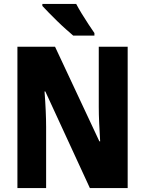

<svg xmlns="http://www.w3.org/2000/svg" viewBox="-20 -950 733 970"><path d="M625 0H434L209 -488H205Q209 -436 211 -390Q213 -344 213 -309V0H68V-714H258L482 -236H486Q483 -285 481 -329Q479 -373 479 -409V-714H625ZM365 -930Q376 -909 393 -881Q410 -853 428 -826Q446 -799 457 -783V-770H350Q336 -782 314 -801.5Q292 -821 269 -843.5Q246 -866 226 -886.5Q206 -907 194 -920V-930Z"/></svg>

Font: Noto Sans Condensed ExtraBold
Style: Regular
Weight: 800
Width: 3
Designer: Monotype Design Team
Foundry: Monotype Imaging Inc.
Version: Version 2.013; ttfautohint (v1.8.4.7-5d5b)